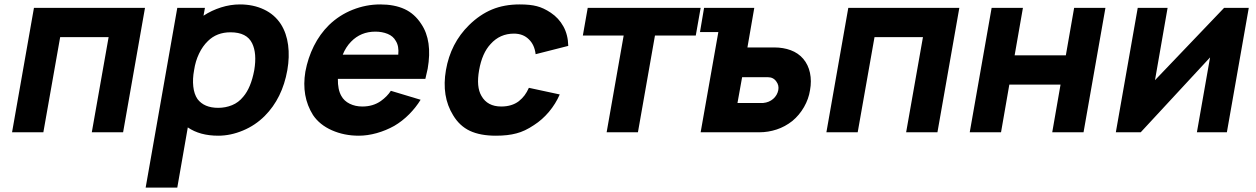

<svg xmlns="http://www.w3.org/2000/svg" viewBox="-20 -598 5678 868"><path d="M536.5 0H395L471 -430H252L176 0H34.5L133.5 -562.5H635.5Z M1279 -281Q1256.5 -154 1177 -74Q1134 -31 1078.5 -8Q1022.5 15.5 966.5 15.5Q883.5 15.5 829 -22L781.5 250H638.5L781.5 -562.5H906.5L900 -527Q936.5 -551 979.2 -564.5Q1022 -578 1064.5 -578Q1125 -578 1173.2 -555.2Q1221.5 -532.5 1250 -488.5Q1275.5 -448 1282.5 -394.5Q1289.5 -341 1279 -281ZM1129.5 -281Q1142 -357 1120 -402Q1096 -452 1022 -452Q960 -452 920 -412.5Q896 -389.5 879.8 -355.5Q863.5 -321.5 857.5 -281Q850 -241.5 853.8 -207Q857.5 -172.5 873 -150Q903 -110.5 966.5 -110.5Q999.5 -110.5 1029 -122.5Q1058.5 -134.5 1079.5 -160.5Q1114.5 -201 1129.5 -281Z M1523 -164.5Q1535.5 -141.5 1561 -129Q1586.5 -116.5 1618 -116.5Q1666.5 -116.5 1702 -141.5Q1730.5 -162 1747 -187.5L1881.5 -147Q1860.5 -112.5 1829.5 -81.2Q1798.5 -50 1762.5 -29Q1725 -8 1683 3.8Q1641 15.5 1602 15.5Q1536 15.5 1480.5 -9Q1425 -33.5 1395 -78Q1342 -162.5 1360.5 -274Q1372 -336 1399 -390Q1426 -444 1467 -484.5Q1514 -530 1574.5 -554Q1635 -578 1699 -578Q1763 -578 1808.8 -557Q1854.5 -536 1884.5 -489.5Q1935.5 -414 1913.5 -287.5L1903 -241.5H1507.5Q1506.5 -193.5 1523 -164.5ZM1567 -409.5Q1543.5 -385.5 1529.5 -351H1780.5Q1784.5 -389.5 1769 -413.5Q1757.5 -434.5 1732.5 -444.8Q1707.5 -455 1677 -455Q1611 -455 1567 -409.5Z M2401.5 -353Q2396.5 -395.5 2371 -420Q2345 -446 2303.5 -446Q2240 -446 2198 -399Q2159.5 -358 2146 -281Q2132.5 -205 2156.5 -164.5Q2183.5 -116.5 2246 -116.5Q2294 -116.5 2325.5 -140.5Q2341 -153 2351.5 -167Q2362 -181 2371 -201L2510.5 -171Q2492 -128.5 2461.8 -92.5Q2431.5 -56.5 2394 -32.5Q2352.5 -4.5 2314.5 5Q2276 15.5 2222 15.5Q2151 15.5 2104.2 -6.5Q2057.5 -28.5 2028.5 -77Q1975.5 -162.5 1996 -281Q2017 -402.5 2100.5 -484.5Q2149.5 -532.5 2204.5 -555.2Q2259.5 -578 2329.5 -578Q2377 -578 2407 -570Q2437 -562.5 2470 -540.5Q2506 -516.5 2527 -478.5Q2548 -440.5 2549 -390.5Z M3125.5 -437.5H2941L2864 0H2722.5L2799.5 -437.5H2615L2637 -562.5H3147.5Z M3642 -190.5Q3636 -151 3614.8 -114Q3593.5 -77 3562 -51Q3529 -25 3490.8 -12.5Q3452.5 0 3413 0H3147.5L3227.5 -453H3144.5L3163 -562.5H3390L3359 -383.5H3480.5Q3521 -383.5 3554.8 -371Q3588.5 -358.5 3611 -332.5Q3634 -305.5 3641.8 -268.5Q3649.5 -231.5 3642 -190.5ZM3498.5 -190.5Q3502.5 -212 3490 -229Q3476.5 -249 3451.5 -249H3335L3314 -132.5H3430.5Q3457 -135 3475.5 -151Q3494 -167.5 3498.5 -190.5Z M4218 0H4076.5L4152.5 -430H3933.5L3857.5 0H3716L3815 -562.5H4317Z M4977.5 -562.5 4878.5 0H4737L4774.5 -215.5H4543L4505.5 0H4364L4463 -562.5H4604.5L4567 -348H4798.5L4836 -562.5Z M5526.5 0H5391L5450.5 -338.5L5137 0H5024.5L5123.5 -562.5H5258.5L5201.5 -235.5L5514 -562.5H5625.5Z"/></svg>

Font: Russisch Sans ExtraBold
Style: Italic
Weight: 800
Width: 4
Italic angle: -10°
Designer: Michael Sharanda (font) & Cristiano Sobral (main changes)
Foundry: Michael Sharanda
Version: Version 2.00;September 8, 2020;FontCreator 13.0.0.2681 64-bi